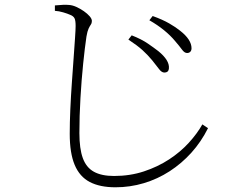

<svg xmlns="http://www.w3.org/2000/svg" viewBox="-20 -755 1040 815"><path d="M626 -499Q607 -522 585 -542Q563 -562 525 -587L539 -605Q580 -589 607 -570.5Q634 -552 652 -538Q700 -499 697 -465Q696 -455 691 -451Q686 -447 678 -447Q666 -447 655 -462Q644 -477 626 -499ZM723 -581Q704 -604 676.5 -626.5Q649 -649 614 -669L628 -687Q670 -672 698.5 -655.5Q727 -639 744 -625Q793 -587 793 -550Q793 -541 788 -535.5Q783 -530 774 -530Q763 -530 752.5 -544.5Q742 -559 723 -581ZM213 -709V-732Q233 -734 247.5 -734.5Q262 -735 273 -734Q288 -733 304.5 -725.5Q321 -718 336 -707.5Q351 -697 360.5 -686Q370 -675 370 -666Q370 -657 365.5 -650.5Q361 -644 356 -633.5Q351 -623 347 -600Q340 -553 333 -484.5Q326 -416 321.5 -339Q317 -262 317 -190Q317 -124 331.5 -84Q346 -44 378.5 -26Q411 -8 464 -8Q532 -8 591 -27.5Q650 -47 698 -78.5Q746 -110 781.5 -149Q817 -188 839 -227L863 -211Q834 -153 792.5 -107Q751 -61 700 -28Q649 5 590.5 22.5Q532 40 470 40Q404 40 361 17.5Q318 -5 297 -55Q276 -105 276 -187Q276 -235 278.5 -291Q281 -347 285 -403Q289 -459 292.5 -508.5Q296 -558 298.5 -594Q301 -630 301 -645Q301 -669 296 -678Q291 -687 278 -692Q267 -697 248.5 -702.5Q230 -708 213 -709Z"/></svg>

Font: Source Han Serif JP VF
Style: Regular
Weight: 250
Designer: Ryoko NISHIZUKA 西塚涼子 (kana & ideographs); Frank Grießhammer (Latin, Greek & Cyrillic); Wenlong ZHANG 张文龙 (bopomofo); San
Foundry: Adobe
Version: Version 2.001;hotconv 1.1.0;makeotfexe 2.6.0